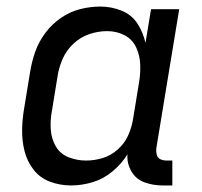

<svg xmlns="http://www.w3.org/2000/svg" viewBox="-20 -558 616 586"><path d="M197 8Q230 8 263 -2Q296 -12 323.5 -35Q351 -58 369 -87Q367 -59 381 -35Q395 -11 421 -1.5Q447 8 476 8H506V-68H489Q478 -68 469.5 -72Q461 -76 458.5 -85.5Q456 -95 457 -105L527 -530H441L424 -427Q417 -459 399.5 -486Q382 -513 351 -525.5Q320 -538 286 -538Q255 -538 224 -530Q193 -522 165.5 -503Q138 -484 118 -457Q98 -430 87.5 -400Q77 -370 72 -339L54 -229Q48 -195 47.5 -161.5Q47 -128 55 -96.5Q63 -65 82.5 -40Q102 -15 132.5 -3.5Q163 8 197 8ZM242 -68Q215 -68 189.5 -78Q164 -88 150.5 -111Q137 -134 135 -161.5Q133 -189 138 -217L156 -327Q160 -353 171.5 -379Q183 -405 204.5 -425Q226 -445 253 -454Q280 -463 307 -463Q336 -463 360 -450.5Q384 -438 395.5 -413.5Q407 -389 408 -360.5Q409 -332 404 -304L386 -194Q382 -169 371 -144.5Q360 -120 339 -101.5Q318 -83 293 -75.5Q268 -68 243 -68Z"/></svg>

Font: Iosevka Sparkle
Style: Italic
Weight: 400
Italic angle: -9°
Designer: Belleve Invis
Foundry: Belleve Invis
Version: Version 4.5.0; ttfautohint (v1.8.3)